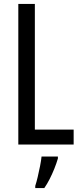

<svg xmlns="http://www.w3.org/2000/svg" viewBox="-20 -734 411 975"><path d="M73 0V-714H157V-76H354V0ZM274 71Q267 95 256 122.5Q245 150 232 175.5Q219 201 205 221H159V210Q165 192 171.5 164.5Q178 137 183.5 109Q189 81 191 61H274Z"/></svg>

Font: Noto Sans Khmer ExtraCondensed
Style: Regular
Weight: 400
Width: 2
Designer: Danh Hong and the Monotype Design Team
Foundry: Monotype Imaging Inc.
Version: Version 2.004